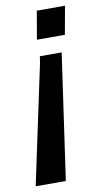

<svg xmlns="http://www.w3.org/2000/svg" viewBox="-135 -539 408 778"><g transform="rotate(-10 69.0 -150.0)"><path d="M170 -384H55L75 -500H191ZM141 -289 71 200H-53L51 -289L55 -316H145Z"/></g></svg>

Font: Cabin Medium
Style: Italic
Weight: 500
Italic angle: -7°
Designer: Pablo Impallari
Foundry: Pablo Impallari. http://www.impallari.com Igino Marini. http://www.ikern.com
Version: Version 2.200